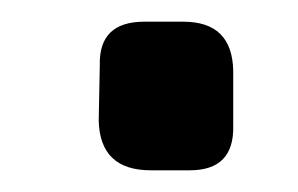

<svg xmlns="http://www.w3.org/2000/svg" viewBox="-20 -157 275 177"><path d="M149 -137Q194 -137 195 -92V-41Q196 0 155 0H119Q72 0 71 -46L72 -97Q71 -137 113 -137Z"/></svg>

Font: Taylor Sans Upright Semi Bold
Style: Regular
Weight: 600
Italic angle: -8°
Designer: Natanael Gama
Version: Version 1.001 September 8, 2015